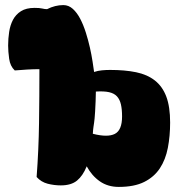

<svg xmlns="http://www.w3.org/2000/svg" viewBox="-20 -735 706 755"><path d="M38 -458Q20 -475 16 -504Q12 -533 12 -556Q12 -583 16 -609.5Q20 -636 31 -657Q42 -678 62.5 -691Q83 -704 116 -704Q136 -704 146 -701.5Q156 -699 165 -699Q197 -715 229 -715Q250 -715 266.5 -700Q283 -685 295.5 -661Q308 -637 317.5 -607Q327 -577 333.5 -548Q340 -519 344 -493Q348 -467 350 -452Q365 -457 381 -458.5Q397 -460 413 -460Q471 -460 515 -451Q559 -442 589 -418.5Q619 -395 634 -355Q649 -315 649 -253Q649 -200 640 -153.5Q631 -107 608.5 -73Q586 -39 547 -19.5Q508 0 447 0Q404 0 372.5 -22Q341 -44 321 -81Q306 -44 283 -25Q260 -6 219 -6Q193 -6 167.5 -12.5Q142 -19 124 -39Q132 -145 133.5 -251Q135 -357 135 -463Q111 -463 86.5 -461.5Q62 -460 38 -458ZM460 -277Q460 -305 455.5 -324.5Q451 -344 440 -356Q429 -368 409 -372.5Q389 -377 357 -375Q357 -358 356 -337Q355 -316 354 -296Q353 -279 352 -269.5Q351 -260 350 -252.5Q349 -245 347.5 -235.5Q346 -226 345 -209Q403 -194 431.5 -208.5Q460 -223 460 -277Z"/></svg>

Font: Chela One Cyrilic
Style: Regular
Weight: 400
Designer: Miguel Hernandez
Foundry: LatinoType
Version: Version 1.001